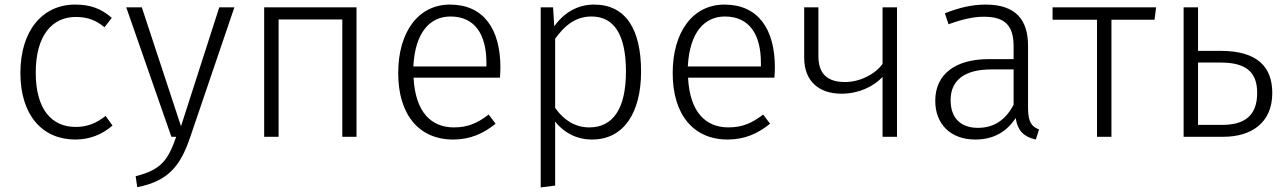

<svg xmlns="http://www.w3.org/2000/svg" viewBox="-20 -597 5614 838"><path d="M308 -577C163 -577 69 -460 69 -279C69 -95 164 12 309 12C373 12 427 -11 471 -49L441 -91C401 -60 363 -43 310 -43C207 -43 136 -118 136 -280C136 -443 208 -523 311 -523C363 -523 400 -508 436 -478L468 -519C420 -561 372 -577 308 -577Z M1003 -565H937L770 -46L599 -565H531L728 0H749C714 99 686 144 572 172L579 220C717 193 768 125 810 2Z M1474 0H1536V-565H1133V0H1196V-512H1474Z M2164 -303C2164 -470 2091 -577 1944 -577C1806 -577 1718 -458 1718 -278C1718 -96 1809 12 1958 12C2032 12 2090 -14 2143 -57L2113 -97C2064 -60 2023 -41 1961 -41C1864 -41 1793 -105 1785 -258H2162C2163 -269 2164 -286 2164 -303ZM2103 -307H1784C1792 -459 1859 -525 1946 -525C2053 -525 2103 -446 2103 -323Z M2573 -577C2499 -577 2440 -540 2399 -482L2394 -565H2340V221L2403 213V-66C2439 -21 2493 12 2564 12C2704 12 2778 -107 2778 -285C2778 -468 2712 -577 2573 -577ZM2552 -41C2488 -41 2439 -75 2403 -126V-428C2442 -482 2489 -525 2562 -525C2660 -525 2712 -446 2712 -285C2712 -123 2656 -41 2552 -41Z M3362 -303C3362 -470 3289 -577 3142 -577C3004 -577 2916 -458 2916 -278C2916 -96 3007 12 3156 12C3230 12 3288 -14 3341 -57L3311 -97C3262 -60 3221 -41 3159 -41C3062 -41 2991 -105 2983 -258H3360C3361 -269 3362 -286 3362 -303ZM3301 -307H2982C2990 -459 3057 -525 3144 -525C3251 -525 3301 -446 3301 -323Z M3832 -565V-318C3798 -272 3733 -239 3668 -239C3592 -239 3552 -274 3552 -352V-565H3490V-345C3490 -241 3556 -188 3653 -188C3728 -188 3792 -219 3832 -261V0H3895V-565Z M4467 -125V-397C4467 -513 4411 -577 4282 -577C4223 -577 4167 -564 4104 -539L4120 -491C4177 -512 4228 -524 4274 -524C4368 -524 4404 -484 4404 -394V-339H4296C4152 -339 4062 -275 4062 -157C4062 -56 4128 12 4237 12C4313 12 4372 -19 4413 -82C4422 -24 4451 1 4501 12L4515 -32C4484 -44 4467 -63 4467 -125ZM4248 -39C4173 -39 4129 -82 4129 -160C4129 -249 4193 -294 4306 -294H4404V-140C4370 -75 4320 -39 4248 -39Z M5026 -565H4574V-511H4768V0H4831V-511H5019Z M5308 -375H5209V-565H5146V0H5320C5438 0 5533 -58 5533 -191C5533 -303 5470 -375 5308 -375ZM5315 -52H5209V-324H5308C5427 -324 5467 -275 5467 -191C5467 -89 5408 -52 5315 -52Z"/></svg>

Font: Glow Sans SC Normal
Style: Regular
Weight: 400
Designer: Ryoko NISHIZUKA (kana, bopomofo & ideographs); Paul D. Hunt (Latin, Greek & Cyrillic); Sandoll Communications, Soo-young
Version: Version 0.93